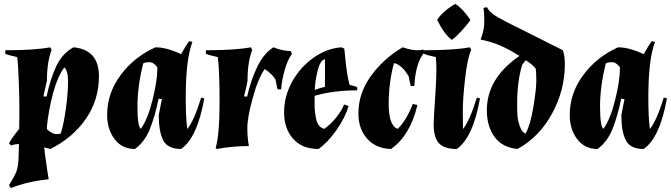

<svg xmlns="http://www.w3.org/2000/svg" viewBox="-20 -747 3434 982"><path d="M79 -154Q79 -169 79 -206.5Q79 -244 76 -330Q73 -416 68 -455Q25 -464 7 -472V-490Q156 -490 237 -505L244 -492Q220 -430 220 -334L202 -254L218 -253Q238 -345 268 -409Q298 -473 356 -505Q486 -493 486 -357Q486 -236 419.5 -139.5Q353 -43 238 15L206 7Q207 24 223 133L229 170Q124 180 35 215L26 200Q55 154 64.5 128.5Q74 103 75 57L77 -11Q53 -9 36 -3L26 -14Q41 -43 78 -87ZM220 -86Q249 -61 267.5 -61Q286 -61 291 -65Q306 -112 317 -192Q328 -272 328 -329.5Q328 -387 309 -402Q274 -355 251 -268.5Q228 -182 220 -100Z M528 -159Q528 -270 597 -363Q666 -456 775 -505Q833 -505 906 -470Q931 -515 948 -537L964 -532Q930 -443 930 -250Q930 -141 938 -87Q973 -131 1009 -248L1025 -244Q989 -42 906 15Q838 15 815 -29Q792 -73 792 -159L808 -240L791 -242Q773 -153 746.5 -87Q720 -21 670 15Q604 15 566 -35.5Q528 -86 528 -159ZM712 -422Q683 -304 683 -203Q683 -102 700 -88Q735 -135 760 -235Q785 -335 785 -402Q766 -429 744 -429Q722 -429 712 -422Z M1253 0Q1168 0 1089 15L1083 10Q1103 -59 1103 -224Q1103 -389 1094 -455Q1051 -464 1033 -472V-490Q1182 -490 1263 -505L1270 -492Q1246 -430 1246 -334Q1240 -300 1228 -254L1244 -253Q1261 -331 1294 -401.5Q1327 -472 1378 -505Q1426 -486 1467 -486L1473 -471Q1451 -442 1436 -388.5Q1421 -335 1418 -290H1400Q1395 -309 1389 -340Q1372 -369 1334 -394Q1300 -346 1272.5 -245.5Q1245 -145 1245 -93.5Q1245 -42 1253 0Z M1589 -257Q1589 -244 1589 -210Q1589 -176 1597.5 -136.5Q1606 -97 1638 -88Q1668 -108 1697 -143Q1726 -178 1740 -213L1763 -205Q1745 -145 1701.5 -82.5Q1658 -20 1609 15Q1525 15 1479 -37.5Q1433 -90 1433 -172Q1433 -254 1473.5 -328Q1514 -402 1582.5 -451Q1651 -500 1727 -505L1741 -498Q1743 -483 1747 -440Q1755 -358 1768 -313Q1789 -309 1807 -301V-285Q1687 -285 1589 -257ZM1642 -303V-444Q1618 -440 1604.5 -385Q1591 -330 1590 -287Q1615 -297 1642 -303Z M1813 -167Q1813 -269 1876.5 -357.5Q1940 -446 2039 -505Q2086 -490 2110 -490Q2134 -490 2145 -494L2151 -479Q2106 -429 2099 -307H2081Q2076 -326 2070 -357L2056 -378Q2047 -393 2028 -408Q2009 -423 1995 -424Q1968 -326 1968 -215Q1968 -104 2014 -88Q2059 -131 2091 -215L2115 -210Q2078 -54 1980 15Q1903 13 1858 -37.5Q1813 -88 1813 -167Z M2148 -490Q2302 -490 2383 -505L2390 -492Q2371 -450 2359 -347Q2347 -244 2347 -178Q2347 -112 2348 -87Q2383 -131 2419 -248L2435 -244Q2399 -42 2316 15Q2252 15 2225 -14.5Q2198 -44 2198 -110Q2198 -136 2205 -238.5Q2212 -341 2212 -385.5Q2212 -430 2209 -455Q2166 -464 2148 -472ZM2386 -645Q2371 -622 2341.5 -590Q2312 -558 2291 -543Q2251 -573 2216 -645Q2227 -665 2256 -690Q2285 -715 2309 -727Q2348 -702 2386 -645Z M2869 -418Q2869 -286 2803.5 -166Q2738 -46 2627 15Q2550 8 2510 -46Q2470 -100 2470 -183Q2470 -347 2637 -461Q2547 -518 2474 -536L2438 -545Q2457 -592 2457 -637Q2457 -682 2453 -707L2471 -710Q2483 -683 2526.5 -658.5Q2570 -634 2646 -597L2859 -490Q2869 -462 2869 -418ZM2625 -215Q2625 -178 2626.5 -155.5Q2628 -133 2638 -103Q2648 -73 2668 -63Q2693 -109 2708 -200Q2723 -291 2723 -333.5Q2723 -376 2720 -396Q2707 -414 2669 -439L2651 -416Q2625 -332 2625 -215Z M2894 -159Q2894 -270 2963 -363Q3032 -456 3141 -505Q3199 -505 3272 -470Q3297 -515 3314 -537L3330 -532Q3296 -443 3296 -250Q3296 -141 3304 -87Q3339 -131 3375 -248L3391 -244Q3355 -42 3272 15Q3204 15 3181 -29Q3158 -73 3158 -159L3174 -240L3157 -242Q3139 -153 3112.5 -87Q3086 -21 3036 15Q2970 15 2932 -35.5Q2894 -86 2894 -159ZM3078 -422Q3049 -304 3049 -203Q3049 -102 3066 -88Q3101 -135 3126 -235Q3151 -335 3151 -402Q3132 -429 3110 -429Q3088 -429 3078 -422Z"/></svg>

Font: Almendra
Style: Bold Italic
Weight: 700
Italic angle: -12°
Designer: Ana Sanfelippo
Foundry: Ana Sanfelippo
Version: Version 1.004